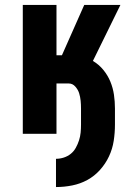

<svg xmlns="http://www.w3.org/2000/svg" viewBox="-20 -540 540 775"><path d="M206 215V101Q222 101 237.5 96Q253 91 265.5 81Q278 71 286 56.5Q294 42 299 26.5Q304 11 305.5 -5Q307 -21 307 -37V-102Q307 -118 305.5 -133.5Q304 -149 299.5 -163.5Q295 -178 284 -190.5Q273 -203 258 -203H208V0H72V-520H208V-317H230L320 -520H466L355 -294Q379 -280 397 -258Q415 -236 425.5 -210.5Q436 -185 440 -157.5Q444 -130 444 -102V-37Q444 -4 439 28.5Q434 61 420 91Q406 121 383.5 146Q361 171 332.5 186.5Q304 202 271.5 208.5Q239 215 206 215Z"/></svg>

Font: Iosevka Term Curly Heavy
Style: Regular
Weight: 900
Designer: Belleve Invis
Foundry: Belleve Invis
Version: Version 32.3.0